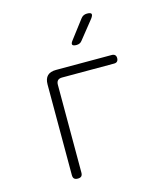

<svg xmlns="http://www.w3.org/2000/svg" viewBox="-117 -874 834 972"><g transform="rotate(-15 300.0 -387.5)"><path d="M170 10Q157 10 151 4Q145 -2 145 -15V-490Q145 -520 160 -535Q175 -550 205 -550H497Q508 -550 514 -544.5Q520 -539 520 -528Q520 -517 514.5 -511Q509 -505 498 -505H225Q210 -505 202.5 -497.5Q195 -490 195 -475V-15Q195 -2 189 4Q183 10 170 10ZM339 -645Q321 -645 317.5 -652Q314 -659 325 -673L398 -769Q404 -777 412 -781Q420 -785 430 -785Q450 -785 453 -777.5Q456 -770 444 -754L368 -659Q363 -652 355.5 -648.5Q348 -645 339 -645Z"/></g></svg>

Font: Maple Mono NL Thin
Style: Regular
Weight: 250
Monospace: yes
Designer: subframe7536
Version: Version 7.000